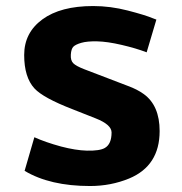

<svg xmlns="http://www.w3.org/2000/svg" viewBox="-20 -604 603 636"><path d="M220.2 -242.2Q123 -279.8 94.2 -311Q60.1 -348.1 60.1 -421.9Q60.1 -495.6 120.4 -539.8Q180.7 -584 288.6 -584Q345.7 -584 403.3 -569.1Q460.9 -554.2 486.3 -543.5L498 -539.1L465.8 -430.7Q430.2 -444.3 382.8 -455.3Q335.4 -466.3 302.2 -467Q269 -467.8 249.5 -462.2Q230 -456.5 222.9 -449.2Q215.8 -441.9 214.6 -422.9Q213.4 -403.8 222.7 -394.5Q231.9 -385.3 258.3 -375L403.8 -319.3Q434.6 -308.1 456.1 -292.5Q508.8 -254.4 508.8 -169.9Q508.8 -54.7 407.7 -12.7Q347.2 12.2 278.3 12.2Q145.5 12.2 61.5 -38.1L93.8 -149.4Q130.4 -132.8 182.1 -118.7Q230.5 -106 267.6 -105Q310.1 -104 327.1 -113.8Q349.6 -126.5 349.6 -165.5Q349.1 -191.4 296.9 -211.9Z"/></svg>

Font: Nobile-bold
Style: Bold
Weight: 700
Version: Version 1.000;PS 001.000;hotconv 1.0.38